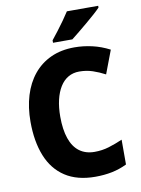

<svg xmlns="http://www.w3.org/2000/svg" viewBox="-100 -997 791 1075"><g transform="rotate(-10 295.0 -460.0)"><path d="M366 -586Q331 -586 303.5 -570Q276 -554 257 -523.5Q238 -493 228 -450.5Q218 -408 218 -355Q218 -282 235.5 -231Q253 -180 288 -154Q323 -128 374 -128Q417 -128 456 -140Q495 -152 534 -169V-28Q493 -8 449 1Q405 10 354 10Q251 10 183 -34.5Q115 -79 82 -161.5Q49 -244 49 -356Q49 -437 69.5 -504.5Q90 -572 130 -621Q170 -670 228.5 -697Q287 -724 363 -724Q413 -724 463.5 -712.5Q514 -701 562 -676L512 -544Q478 -562 442.5 -574Q407 -586 366 -586ZM535 -920Q522 -906 500 -886.5Q478 -867 452.5 -845.5Q427 -824 403 -804.5Q379 -785 360 -770H250V-784Q267 -805 286.5 -830.5Q306 -856 324.5 -882Q343 -908 357 -930H535Z"/></g></svg>

Font: Noto Sans Khmer SemiCondensed ExtraBold
Style: Regular
Weight: 800
Width: 4
Designer: Danh Hong and the Monotype Design Team
Foundry: Monotype Imaging Inc.
Version: Version 2.004